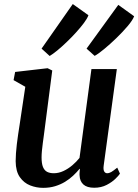

<svg xmlns="http://www.w3.org/2000/svg" viewBox="-20 -896 667 926"><path d="M188 10Q155.5 10 125.5 -1.8Q95.5 -13.5 75.8 -41.5Q56 -69.5 55.5 -118.5Q55.5 -136 57 -156.8Q58.5 -177.5 61.2 -200.8Q64 -224 67.5 -247.8Q71 -271.5 74.5 -293.5L102 -477.5L45.5 -509.5L53 -549L209.5 -567L232 -556L197.5 -289.5Q195 -268 192 -247Q189 -226 186.5 -206.2Q184 -186.5 182.2 -169Q180.5 -151.5 180.5 -137Q180.5 -107.5 187.2 -90.8Q194 -74 207.2 -67.2Q220.5 -60.5 239.5 -60.5Q263 -60.5 286 -71.2Q309 -82 329 -99Q349 -116 363.5 -134.5L421 -563H543.5L480 -97Q477.5 -78 482.5 -69.2Q487.5 -60.5 497 -60.5Q506.5 -60.5 516.8 -66.5Q527 -72.5 545.5 -87.5L558.5 -58.5Q554 -51 537.5 -34.5Q521 -18 494.5 -4.2Q468 9.5 434.5 9.5Q399.5 9.5 382.2 -6.2Q365 -22 364 -48.5Q363.5 -51 363.5 -54.5Q363.5 -58 363.8 -62.5Q364 -67 364.5 -71.8Q365 -76.5 365.5 -81L364 -82Q350 -65 332.8 -48.8Q315.5 -32.5 293.8 -19.2Q272 -6 245.8 2Q219.5 10 188 10ZM219.5 -626 180.5 -661.5 331 -876.5 406.5 -822.5Q401 -807 385 -785.5Q369 -764 347 -739.8Q325 -715.5 301.2 -692.8Q277.5 -670 255.8 -652.2Q234 -634.5 219.5 -626ZM436.5 -626.5 397.5 -661.5 550.5 -872.5 627 -817.5Q619.5 -798 595.5 -769.8Q571.5 -741.5 541.2 -712.2Q511 -683 482.5 -659.5Q454 -636 436.5 -626.5Z"/></svg>

Font: Merriweather SemiBold
Style: Italic
Weight: 600
Italic angle: -7.8°
Version: Version 2.101